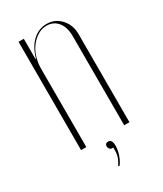

<svg xmlns="http://www.w3.org/2000/svg" viewBox="-164 -565 644 760"><g transform="rotate(-30 158.0 -185.0)"><path d="M76 -402Q89 -450 117 -475.5Q145 -501 181 -501Q219 -501 245 -473Q271 -445 271 -402V0H247V-408Q247 -448 228 -471.5Q209 -495 177 -495Q156 -495 137.5 -484Q119 -473 104.5 -454.5Q90 -436 82 -411Q74 -386 74 -358V0H50V-495H74V-402ZM165 54Q163 55 160 55Q154 55 149.5 50Q145 45 145 38Q145 24 160 24Q177 24 177 54Q177 74 169 96Q161 118 150 131L146 127Q158 109 162.5 93Q167 77 165 54Z"/></g></svg>

Font: Moniqa Thin Display
Style: Regular
Weight: 100
Designer: Rajesh Rajput
Foundry: Rajesh Rajput
Version: Version 1.000